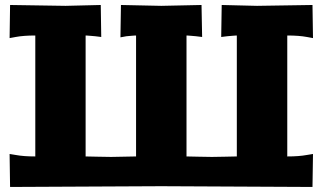

<svg xmlns="http://www.w3.org/2000/svg" viewBox="-20 -741 1280 762"><path d="M18.1 -129.9 42 -126Q73.2 -120.1 120.1 -120.1V-600.1Q73.2 -600.1 42 -594.2L18.1 -589.8L20 -721.2L240.2 -717.8L379.9 -721.2L381.8 -594.2L357.9 -597.2Q347.7 -598.1 338.1 -598.9Q328.6 -599.6 325 -599.9Q321.3 -600.1 319.8 -600.1V-120.1Q328.1 -120.1 367.7 -119.1Q407.2 -118.2 420.9 -118.2L520 -120.1V-600.1Q517.6 -600.1 513.9 -599.9Q510.3 -599.6 501.2 -598.9Q492.2 -598.1 481.9 -597.2L458 -592.8L460 -721.2L620.1 -717.8L779.8 -721.2L782.2 -594.2L757.8 -597.2Q747.6 -598.1 738.3 -598.9Q729 -599.6 725.3 -599.9Q721.7 -600.1 720.2 -600.1V-120.1Q728.5 -120.1 767.8 -119.1Q807.1 -118.2 820.8 -118.2Q835 -118.2 873.5 -119.1Q912.1 -120.1 919.9 -120.1V-600.1Q918.5 -600.1 914.8 -599.9Q911.1 -599.6 901.6 -598.9Q892.1 -598.1 881.8 -597.2L857.9 -594.2L859.9 -721.2L1000 -717.8L1220.2 -721.2L1222.2 -589.8L1198.2 -594.2Q1167 -600.1 1120.1 -600.1V-120.1Q1167 -120.1 1198.2 -126L1222.2 -129.9L1220.2 1L620.1 -2L20 1Z"/></svg>

Font: Zantroke
Style: Regular
Weight: 500
Foundry: gluk
Version: Version 0.36